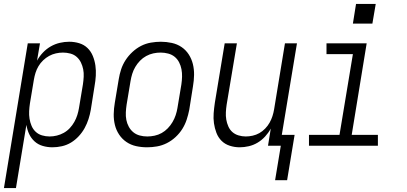

<svg xmlns="http://www.w3.org/2000/svg" viewBox="-45 -740 2065 975"><path d="M-25 215 96 -520H158L143 -432Q155 -454 173 -473Q191 -492 213 -504.5Q235 -517 259 -522.5Q283 -528 306 -528Q333 -528 357.5 -520.5Q382 -513 399.5 -496Q417 -479 426.5 -455.5Q436 -432 439.5 -407Q443 -382 441.5 -355.5Q440 -329 435 -302L416 -182Q412 -159 404.5 -135.5Q397 -112 385 -90Q373 -68 355 -48.5Q337 -29 315.5 -16Q294 -3 269.5 2.5Q245 8 221 8Q196 8 172 1Q148 -6 130.5 -22Q113 -38 103 -59.5Q93 -81 89 -106L36 215ZM207 -47Q225 -47 243.5 -51.5Q262 -56 279 -65.5Q296 -75 309.5 -89.5Q323 -104 332.5 -121Q342 -138 347.5 -155.5Q353 -173 356 -191L376 -311Q379 -331 380 -350.5Q381 -370 377.5 -388Q374 -406 366 -422.5Q358 -439 344.5 -451Q331 -463 312.5 -468Q294 -473 275 -473Q257 -473 239 -469Q221 -465 204.5 -456Q188 -447 174 -433.5Q160 -420 150.5 -404Q141 -388 135.5 -370.5Q130 -353 127 -335L107 -215Q104 -195 103 -175.5Q102 -156 105 -137Q108 -118 115.5 -100.5Q123 -83 136.5 -70.5Q150 -58 168.5 -52.5Q187 -47 207 -47Z M702 8Q673 8 646 2Q619 -4 597 -19Q575 -34 560 -56.5Q545 -79 538.5 -105.5Q532 -132 532.5 -160.5Q533 -189 538 -218L558 -338Q562 -363 570 -387.5Q578 -412 592.5 -434.5Q607 -457 627.5 -476Q648 -495 671.5 -507Q695 -519 721 -523.5Q747 -528 772 -528Q800 -528 827.5 -522Q855 -516 877 -501Q899 -486 913.5 -463.5Q928 -441 934.5 -414.5Q941 -388 940.5 -359.5Q940 -331 935 -302L916 -182Q911 -157 903 -132.5Q895 -108 881 -85.5Q867 -63 846.5 -44Q826 -25 802 -13Q778 -1 752.5 3.5Q727 8 702 8ZM703 -47Q721 -47 740 -51Q759 -55 776 -64.5Q793 -74 807 -88.5Q821 -103 831 -120Q841 -137 847 -155Q853 -173 856 -191L876 -311Q879 -331 879.5 -350.5Q880 -370 876.5 -388.5Q873 -407 864.5 -423.5Q856 -440 842 -451.5Q828 -463 809 -468Q790 -473 771 -473Q752 -473 733.5 -469Q715 -465 697.5 -455.5Q680 -446 666 -431.5Q652 -417 642 -400Q632 -383 626.5 -365Q621 -347 618 -329L598 -209Q595 -189 594 -169.5Q593 -150 596.5 -131.5Q600 -113 609 -96.5Q618 -80 632 -68.5Q646 -57 664.5 -52Q683 -47 703 -47Z M1352 175 1381 0H1316L1330 -87Q1318 -65 1301 -46.5Q1284 -28 1263 -15.5Q1242 -3 1218.5 2.5Q1195 8 1172 8Q1146 8 1121.5 0Q1097 -8 1080 -25Q1063 -42 1054 -65.5Q1045 -89 1041.5 -114Q1038 -139 1040 -165Q1042 -191 1046 -218L1096 -520H1158L1106 -209Q1103 -189 1102 -170Q1101 -151 1104 -133Q1107 -115 1114.5 -98Q1122 -81 1135 -69.5Q1148 -58 1166 -52.5Q1184 -47 1203 -47Q1220 -47 1238 -51Q1256 -55 1272 -64Q1288 -73 1301.5 -87Q1315 -101 1324 -117Q1333 -133 1338.5 -150Q1344 -167 1347 -185L1402 -520H1463L1386 -55H1451L1413 175Z M1524 0V-55H1679L1747 -465H1613V-520H1817L1741 -55H1874V0ZM1846 -620H1747L1763 -720H1863Z"/></svg>

Font: Iosevka SS04 Light
Style: Italic
Weight: 300
Italic angle: -9°
Monospace: yes
Designer: Belleve Invis
Foundry: Belleve Invis
Version: Version 19.0.0; ttfautohint (v1.8.4)